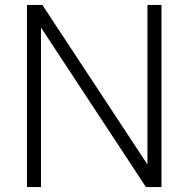

<svg xmlns="http://www.w3.org/2000/svg" viewBox="-20 -760 765 780"><path d="M89.5 0V-740H152L597 -64.5H579V-740H636V0H573L128.5 -675.5H146.5V0Z"/></svg>

Font: Encode Sans Condensed Thin Light
Style: Regular
Weight: 300
Version: Version 3.002